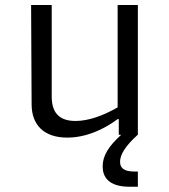

<svg xmlns="http://www.w3.org/2000/svg" viewBox="-20 -526 660 750"><path d="M101.5 -506.5 103.5 -117.5C104 -37.5 152 11.5 242.5 11.5C314 11.5 383 -18.5 440 -61H444V0.5H453.5C405 44.5 381 81.5 381 124C381 164 402.5 203.5 487 203.5H518.5V144H504C463.5 144 449 129.5 449 106C449 79.5 467.5 46 518 0.5H518.5V-506.5H439.5V-106.5C382.5 -74 326 -53.5 275 -53.5C220 -53.5 182 -77.5 182 -148.5V-506.5Z"/></svg>

Font: Monaspace Argon Light
Style: Regular
Weight: 300
Designer: Riley Cran & the Lettermatic Team
Foundry: Lettermatic
Version: Version 1.000 (Monaspace Argon)